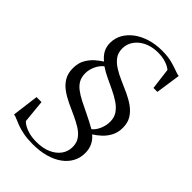

<svg xmlns="http://www.w3.org/2000/svg" viewBox="-268 -922 1121 1121"><g transform="rotate(45 292.5 -361.5)"><path d="M484 -81.5Q484 -42 466.5 -9Q449 24 415.8 48.2Q382.5 72.5 335.5 85.8Q288.5 99 229.5 99Q185 99 152.2 92.5Q119.5 86 96.2 77.2Q73 68.5 57 61.2Q41 54 30.5 53L51.5 -111.5H92.5L106.5 31.5Q114.5 41 132 51Q149.5 61 176 67.8Q202.5 74.5 236.5 74.5Q288 74.5 326.2 57.8Q364.5 41 385.8 11.8Q407 -17.5 407 -55Q407 -89.5 389.5 -113.8Q372 -138 343 -156Q314 -174 279.2 -189.5Q244.5 -205 209.8 -221.5Q175 -238 146 -259Q117 -280 99.5 -309.5Q82 -339 82 -381Q82 -425 100.5 -456Q119 -487 143 -506.8Q167 -526.5 183.5 -537Q159 -556 145 -581Q131 -606 131 -639.5Q131 -678 149.5 -711Q168 -744 201.2 -769Q234.5 -794 279.8 -808Q325 -822 378.5 -822Q426 -822 460.5 -813Q495 -804 517.5 -795Q540 -786 551.5 -786L529 -632H496.5L480 -764Q472.5 -771 457.5 -778.8Q442.5 -786.5 420.8 -792Q399 -797.5 370 -797.5Q334.5 -797.5 304.2 -787.8Q274 -778 251.8 -760.2Q229.5 -742.5 217 -718.5Q204.5 -694.5 204.5 -665.5Q204.5 -630.5 222.5 -606.2Q240.5 -582 269.8 -563.8Q299 -545.5 334.5 -530.2Q370 -515 405.2 -498.8Q440.5 -482.5 469.8 -461.5Q499 -440.5 517 -411.5Q535 -382.5 535 -341Q535 -302 519.2 -272.5Q503.5 -243 480.5 -222Q457.5 -201 435 -187Q459 -167.5 471.5 -141Q484 -114.5 484 -81.5ZM457.5 -314.5Q457.5 -349 440.2 -374Q423 -399 394.5 -418Q366 -437 332.2 -453Q298.5 -469 265 -484.8Q231.5 -500.5 204.5 -519Q181.5 -500.5 167.8 -470.8Q154 -441 154 -411.5Q154 -380 166.2 -357.5Q178.5 -335 201.5 -317.5Q224.5 -300 256.2 -283.8Q288 -267.5 327 -249Q366 -230.5 410.5 -205.5Q431.5 -222 444.5 -252.2Q457.5 -282.5 457.5 -314.5Z"/></g></svg>

Font: Merriweather 144pt Light
Style: Italic
Weight: 300
Italic angle: -7.8°
Version: Version 2.101